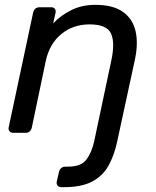

<svg xmlns="http://www.w3.org/2000/svg" viewBox="-20 -550 646 795"><path d="M234 225Q224 225 218.5 218.5Q213 212 215 202L224 163Q229 140 252 140H262Q316 140 338 110.5Q360 81 370 35L441 -300Q457 -374 439.5 -411.5Q422 -449 351 -449Q283 -449 234.5 -409.5Q186 -370 170 -300L112 -23Q107 0 85 0H35Q25 0 19.5 -6.5Q14 -13 16 -23L117 -497Q122 -520 145 -520H192Q202 -520 207 -513.5Q212 -507 210 -497L200 -453Q231 -486 275 -508Q319 -530 375 -530Q447 -530 488 -501.5Q529 -473 541 -422.5Q553 -372 539 -305L465 37Q453 93 429.5 135.5Q406 178 362 201.5Q318 225 245 225Z"/></svg>

Font: Lubike
Style: Italic
Weight: 400
Italic angle: -12°
Foundry: Honoka55
Version: Version 1.000;July 22, 2022;FontCreator 14.0.0.2862 64-bit